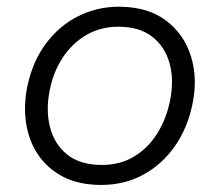

<svg xmlns="http://www.w3.org/2000/svg" viewBox="-20 -526 637 557"><path d="M273.5 10.5Q209 10.5 163.2 -13.2Q117.5 -37 90.5 -77.2Q63.5 -117.5 55.8 -168.5Q48 -219.5 59 -274Q74.5 -348 113.5 -400Q152.5 -452 207.2 -479.2Q262 -506.5 324.5 -506.5Q408.5 -506.5 461.5 -466.5Q514.5 -426.5 534.2 -361.8Q554 -297 538 -222.5Q523.5 -153 486.5 -100.8Q449.5 -48.5 395.2 -19Q341 10.5 273.5 10.5ZM276 -47.5Q329 -47.5 369.5 -72.2Q410 -97 436 -138.5Q462 -180 472.5 -230.5Q485.5 -291 472.5 -340.2Q459.5 -389.5 422.2 -419Q385 -448.5 324 -448.5Q271.5 -448.5 230.5 -424.5Q189.5 -400.5 162.2 -359.2Q135 -318 124.5 -265.5Q112.5 -208 124.8 -158.2Q137 -108.5 174.5 -78Q212 -47.5 276 -47.5Z"/></svg>

Font: Commissioner Light
Style: Italic
Weight: 300
Italic angle: -12°
Designer: Kostas Bartsokas
Foundry: Kostas Bartsokas
Version: Version 1.000; ttfautohint (v1.8.3)